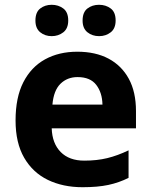

<svg xmlns="http://www.w3.org/2000/svg" viewBox="-20 -772 631 802"><path d="M303 -556Q379 -556 433.5 -527Q488 -498 518 -443Q548 -388 548 -308V-236H196Q198 -173 233.5 -137Q269 -101 332 -101Q385 -101 428 -111.5Q471 -122 517 -144V-29Q477 -9 432.5 0.5Q388 10 325 10Q243 10 180 -20.5Q117 -51 81 -113Q45 -175 45 -269Q45 -365 77.5 -428.5Q110 -492 168 -524Q226 -556 303 -556ZM304 -450Q261 -450 232.5 -422Q204 -394 199 -335H408Q407 -385 382 -417.5Q357 -450 304 -450ZM128 -686Q128 -721 148 -736.5Q168 -752 195.9 -752Q223.8 -752 244.4 -736.6Q265 -721.2 265 -686.4Q265 -653 244.4 -637Q223.8 -621 195.9 -621Q168 -621 148 -637.2Q128 -653.5 128 -686ZM325 -686Q325 -721 345.1 -736.5Q365.3 -752 393.6 -752Q422 -752 442.5 -736.6Q463 -721.2 463 -686.4Q463 -653 442.4 -637Q421.9 -621 394 -621Q365.5 -621 345.2 -637.2Q325 -653.5 325 -686Z"/></svg>

Font: Noto Sans Bamum
Style: Regular
Weight: 400
Designer: Monotype Design Team
Foundry: Monotype Imaging Inc.
Version: Version 2.001